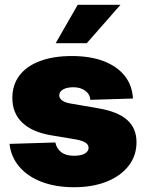

<svg xmlns="http://www.w3.org/2000/svg" viewBox="-20 -764 605 796"><path d="M287.1 12.2Q210.9 12.2 152.8 -10Q94.7 -32.2 60.1 -72.8Q25.4 -113.3 19.5 -167.5L209.5 -173.3Q214.4 -148.4 233.6 -133.3Q252.9 -118.2 286.6 -118.2Q315.4 -118.2 331.3 -127.2Q347.2 -136.2 347.2 -151.4Q347.2 -165 332.8 -173.6Q318.4 -182.1 288.6 -187L191.9 -203.1Q113.3 -216.3 72.3 -255.6Q31.2 -294.9 31.2 -357.9Q31.2 -412.1 60.5 -450.9Q89.8 -489.7 145.3 -510.7Q200.7 -531.7 277.8 -531.7Q354.5 -531.7 410.2 -510.3Q465.8 -488.8 497.1 -449.5Q528.3 -410.2 531.2 -355.5L354.5 -350.1Q353 -373.5 333.3 -387.9Q313.5 -402.3 284.7 -402.3Q257.3 -402.3 241.5 -393.1Q225.6 -383.8 225.6 -368.7Q225.6 -356.4 237.8 -347.4Q250 -338.4 274.4 -334.5L385.3 -315.4Q467.3 -301.8 506.6 -267.3Q545.9 -232.9 545.9 -174.3Q545.9 -118.7 513.4 -76.7Q481 -34.7 422.6 -11.2Q364.3 12.2 287.1 12.2ZM210.9 -585 302.2 -744.1H479.5L339.8 -585Z"/></svg>

Font: Inter 28pt Black
Style: Regular
Weight: 900
Designer: Rasmus Andersson
Foundry: rsms
Version: Version 4.001;git-66647c0bb